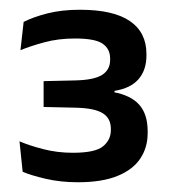

<svg xmlns="http://www.w3.org/2000/svg" viewBox="-20 -729 348 394"><path d="M140 -355Q104.5 -355 74.2 -362Q44 -369 26.5 -376.5L20 -439Q41 -430 69.5 -422.8Q98 -415.5 129.5 -415.5Q175.5 -415.5 191.5 -428.8Q207.5 -442 207.5 -462V-464.5Q207.5 -474.5 203.8 -482.5Q200 -490.5 191.8 -496Q183.5 -501.5 169.8 -504.5Q156 -507.5 135.5 -508L69.5 -509.5V-562.5L135.5 -564Q173.5 -565 189.8 -575.5Q206 -586 206 -606V-609Q206 -628.5 190.8 -639.2Q175.5 -650 134 -650Q99.5 -650 71 -642.2Q42.5 -634.5 22 -626L28.5 -684Q48 -694 77.2 -701.5Q106.5 -709 144 -709Q212.5 -709 246.5 -685.8Q280.5 -662.5 280.5 -618.5V-615Q280.5 -585.5 264.5 -566.8Q248.5 -548 215 -542.5V-534.5L212.5 -540Q248.5 -533.5 265.8 -514Q283 -494.5 283 -460V-455.5Q283 -426.5 268 -403.8Q253 -381 221.2 -368Q189.5 -355 140 -355Z"/></svg>

Font: Anek Tamil Medium
Style: Regular
Weight: 500
Designer: Aadarsh Rajan (Tamil), Yesha Goshar (Latin)
Foundry: Ek Type
Version: Version 1.003